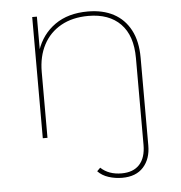

<svg xmlns="http://www.w3.org/2000/svg" viewBox="-52 -569 771 816"><g transform="rotate(-5 334.0 -161.5)"><path d="M437 197Q407 197 379 188Q351 179 333 160L347 146Q381 178 436 178Q486 178 512.5 149Q539 120 539 65V-305Q539 -401 490 -451Q441 -501 353 -501Q285 -501 236 -473.5Q187 -446 161 -396.5Q135 -347 135 -281V0H115V-517H135V-370L133 -373Q156 -441 212 -480.5Q268 -520 352 -520Q416 -520 462 -495.5Q508 -471 533.5 -423Q559 -375 559 -305V70Q559 127 527.5 162Q496 197 437 197Z"/></g></svg>

Font: Montserrat Alternates Thin
Style: Regular
Weight: 100
Designer: Julieta Ulanovsky
Foundry: Julieta Ulanovsky
Version: Version 9.000